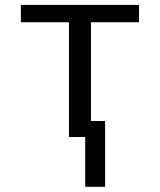

<svg xmlns="http://www.w3.org/2000/svg" viewBox="-20 -548 640 768"><path d="M63.5 -528.3H536.1V-459H343.8V-64H400.4V199.2H320.8V0H255.9V-459H63.5Z"/></svg>

Font: Liberation Mono
Style: Regular
Weight: 400
Monospace: yes
Designer: Steve Matteson
Foundry: Ascender Corporation
Version: Version 2.1.5